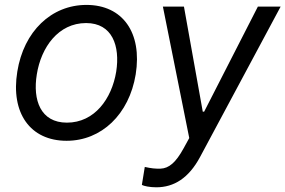

<svg xmlns="http://www.w3.org/2000/svg" viewBox="-20 -573 1185 797"><path d="M256.4 11.4C400.9 11.4 516 -98 543.3 -264.2C571 -437.5 489 -552.6 338.8 -552.6C193.5 -552.6 78.5 -443.2 51.8 -275.6C23.8 -103.7 105.5 11.4 256.4 11.4ZM132.8 -264.2C150.6 -376.4 221.9 -477.3 337.4 -477.3C446.4 -477.3 479 -382.1 462.4 -275.6C443.9 -163 372.5 -63.9 257.8 -63.9C148.1 -63.9 115.4 -157.7 132.8 -264.2ZM568.9 194.6C576.7 198.9 600.1 204.5 628.6 204.5C702.4 204.5 763.5 166.2 810.4 78.8L1144.9 -545.5H1050.4L827.4 -109.4H821.7L743.6 -545.5H656.2L765.6 0L742.2 42.6C709.5 102.3 681.1 125.7 646.3 127.1C622.2 127.5 609.7 126.1 581 120Z"/></svg>

Font: Magic Ui Pro
Style: Italic
Weight: 400
Italic angle: -9.39999°
Designer: Stefan Endress, Andreas Faust
Version: Version 1.000;FEAKit 1.0